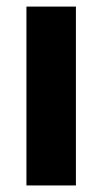

<svg xmlns="http://www.w3.org/2000/svg" viewBox="-20 -566 312 586"><path d="M60.7 0V-545.9H211.7V0Z"/></svg>

Font: Inter
Style: Regular
Weight: 400
Designer: Rasmus Andersson
Foundry: rsms
Version: Version 4.000;git-8c9346024